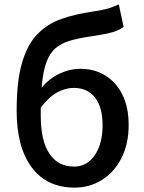

<svg xmlns="http://www.w3.org/2000/svg" viewBox="-20 -842 658 876"><path d="M320 14Q194 14 125 -78Q56 -170 56 -337Q56 -472 80.5 -555.5Q105 -639 150.5 -686Q196 -733 260 -755.5Q324 -778 402 -789Q449 -796 472.5 -803Q496 -810 522 -822L544 -719Q522 -703 491.5 -694.5Q461 -686 426 -681Q362 -672 316 -661Q270 -650 240 -627.5Q210 -605 193 -561.5Q176 -518 170 -442Q205 -484 251.5 -506Q298 -528 348 -528Q411 -528 460.5 -497.5Q510 -467 538.5 -410Q567 -353 567 -271Q567 -185 534 -120.5Q501 -56 445 -21Q389 14 320 14ZM166 -351V-312Q166 -201 205 -141.5Q244 -82 318 -82Q377 -82 412.5 -134Q448 -186 448 -271Q448 -353 413.5 -397Q379 -441 316 -441Q280 -441 242 -421Q204 -401 166 -351Z"/></svg>

Font: Source Han Sans TC Medium
Style: Regular
Weight: 500
Designer: Ryoko NISHIZUKA Ë•øÂ°öÊ∂ºÂ≠ê (kana, bopomofo & ideographs); Paul D. Hunt (Latin, Greek & Cyrillic); Sandoll Communicatio
Foundry: Adobe
Version: Version 2.004;hotconv 1.0.118;makeotfexe 2.5.65603